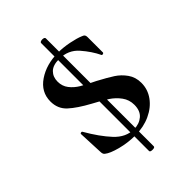

<svg xmlns="http://www.w3.org/2000/svg" viewBox="-206 -647 834 834"><g transform="rotate(-45 211.0 -230.0)"><path d="M220 -569Q226 -569 230 -567Q234 -565 234 -561V102Q234 109 220 109Q205 109 205 102V-561Q205 -565 209.5 -567Q214 -569 220 -569ZM258 -275Q303 -251 328.5 -234.5Q354 -218 372.5 -192Q391 -166 391 -131Q391 -91 367.5 -58.5Q344 -26 303 -7Q262 12 211 12Q165 12 121.5 0.5Q78 -11 61 -25Q53 -30 53 -46L48 -159Q48 -163 53 -164Q58 -165 60 -161Q98 -95 137 -53Q176 -11 226 -11Q258 -11 280 -29.5Q302 -48 302 -85Q302 -116 284.5 -140Q267 -164 242 -180.5Q217 -197 175 -219Q116 -251 85 -279.5Q54 -308 54 -353Q54 -411 105 -445.5Q156 -480 228 -480Q260 -480 295 -473Q330 -466 351 -457Q360 -454 363 -449.5Q366 -445 366 -437V-342Q366 -339 361 -337.5Q356 -336 354 -339Q335 -379 301 -418Q267 -457 211 -457Q173 -457 155 -439Q137 -421 137 -392Q137 -364 153 -343.5Q169 -323 192.5 -309Q216 -295 258 -275Z"/></g></svg>

Font: Cormorant Garamond
Style: Bold
Weight: 700
Designer: Christian Thalmann (Catharsis Fonts)
Foundry: Catharsis Fonts
Version: Version 4.000